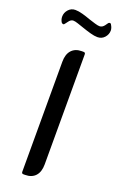

<svg xmlns="http://www.w3.org/2000/svg" viewBox="-140 -746 490 787"><g transform="rotate(20 105.0 -353.0)"><path d="M52 -662Q41 -662 32 -649Q29 -645 26 -641Q23 -637 21 -635Q20 -634 17 -634Q14 -634 10 -638Q3 -649 3 -662Q3 -679 15 -692.5Q27 -706 45 -706Q59 -706 77 -701Q95 -696 111 -690Q126 -685 139.5 -681Q153 -677 160 -677Q172 -677 181 -689Q184 -693 187 -697.5Q190 -702 192 -703Q193 -704 196 -704Q201 -704 202 -700Q210 -687 210 -676Q210 -659 198 -645.5Q186 -632 167 -632Q154 -632 136 -637Q118 -642 101 -648Q86 -653 73 -657.5Q60 -662 52 -662ZM82 0H75Q67 0 67 -8V-488Q67 -521 83 -538.5Q99 -556 127 -556H135Q143 -556 143 -548V-68Q143 -35 127 -17.5Q111 0 82 0Z"/></g></svg>

Font: Zain
Style: Regular
Weight: 400
Designer: Zain,Boutros
Foundry: Mobile Telecommunications Company (Zain), 2024
Version: Version 1.51; ttfautohint (v1.8.4)